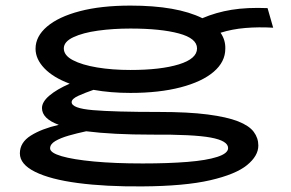

<svg xmlns="http://www.w3.org/2000/svg" viewBox="-20 -494 1040 686"><path d="M446 -162Q375 -162 314 -173Q285 -163 260.5 -152Q236 -141 236 -129Q236 -107 312 -100.5Q388 -94 548 -94Q653 -94 722 -85Q791 -76 830.5 -60.5Q870 -45 886.5 -23Q903 -1 903 26Q903 63 862.5 96Q822 129 731 150Q640 171 488 172Q357 173 258.5 160Q160 147 105.5 120Q51 93 51 54Q51 15 90 -9.5Q129 -34 190 -48Q130 -70 130 -108Q130 -130 156.5 -152.5Q183 -175 229 -195Q170 -217 138.5 -250Q107 -283 107 -320Q107 -364 148 -399Q189 -434 265 -454Q341 -474 446 -474Q612 -474 703 -429Q752 -450 807.5 -459Q863 -468 936 -465L956 -395Q904 -398 856.5 -394Q809 -390 768 -377Q786 -351 785 -320Q785 -273 743.5 -237.5Q702 -202 625.5 -182Q549 -162 446 -162ZM446 -244Q554 -244 619 -264Q684 -284 684 -321Q684 -357 619 -374.5Q554 -392 446 -392Q384 -392 330 -384.5Q276 -377 242 -361Q208 -345 208 -321Q208 -296 240.5 -279Q273 -262 327 -253Q381 -244 446 -244ZM159 36Q159 52 200 64Q241 76 315.5 83Q390 90 490 90Q581 90 649.5 84.5Q718 79 756.5 66.5Q795 54 795 35Q795 9 733 -2.5Q671 -14 522 -13Q453 -13 394 -16Q335 -19 288 -25Q255 -18 225.5 -9.5Q196 -1 177.5 10Q159 21 159 36Z"/></svg>

Font: Inconsolata UltraExpanded SemiBold
Style: Regular
Weight: 600
Width: 9
Monospace: yes
Designer: Raph Levien, Cyreal, Brenton Simpson
Foundry: Raph Levien, Cyreal, Google
Version: Version 3.001; ttfautohint (v1.8.2.53-6de2)